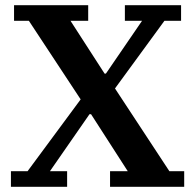

<svg xmlns="http://www.w3.org/2000/svg" viewBox="-20 -718 750 738"><path d="M22 -60H86L290 -336L91 -638H34V-698H319V-638H251L382 -435H387L526 -638H460V-698H676V-638H612L422 -378L631 -60H688V0H403V-60H471L330 -279H324L172 -60H238V0H22Z"/></svg>

Font: IBM Plex Serif SemiBold
Style: Regular
Weight: 600
Designer: Mike Abbink, Paul van der Laan, Pieter van Rosmalen
Foundry: Bold Monday
Version: Version 2.5